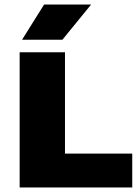

<svg xmlns="http://www.w3.org/2000/svg" viewBox="-20 -825 608 845"><path d="M66.5 0V-595H266V-149H562V0ZM77 -650 174 -805H381L254.5 -650Z"/></svg>

Font: Encode Sans SC SemiExpanded ExtraBold
Style: Regular
Weight: 800
Width: 6
Designer: Multiple Designers
Foundry: Impallari Type
Version: Version 3.002